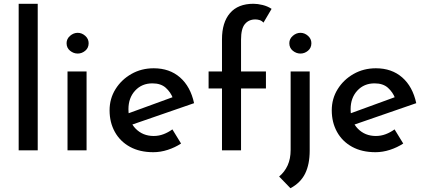

<svg xmlns="http://www.w3.org/2000/svg" viewBox="-20 -797 2261 1018"><path d="M79 -777H180V0H79Z M338 -418H439V0H338ZM333 -568Q333 -591 351.5 -607Q370 -623 392 -623Q414 -623 432 -607Q450 -591 450 -568Q450 -543 432 -528Q414 -513 392 -513Q370 -513 351.5 -528Q333 -543 333 -568Z M793 10Q721 10 669 -18.5Q617 -47 589 -97.5Q561 -148 561 -212Q561 -274 592.5 -324.5Q624 -375 677 -405Q730 -435 795 -435Q879 -435 934.5 -386.5Q990 -338 1009 -250L668 -132L644 -190L918 -290L897 -276Q885 -308 859 -331.5Q833 -355 788 -355Q732 -355 696.5 -316.5Q661 -278 661 -218Q661 -154 699 -115Q737 -76 795 -76Q822 -76 847 -85.5Q872 -95 894 -111L940 -36Q908 -15 869.5 -2.5Q831 10 793 10Z M1157 0V-328H1086V-418H1157V-589Q1157 -678 1199.5 -727.5Q1242 -777 1324 -777Q1346 -777 1372.5 -770.5Q1399 -764 1420 -750L1377 -677Q1368 -687 1356.5 -690.5Q1345 -694 1334 -694Q1299 -694 1278.5 -669.5Q1258 -645 1258 -587V-418H1390V-328H1258V0Z M1520 201 1460 139Q1489 115 1505 80Q1521 45 1521 -2V-418H1622V2Q1622 74 1598 123Q1574 172 1520 201ZM1514 -568Q1514 -591 1532.5 -607Q1551 -623 1573 -623Q1595 -623 1613 -607Q1631 -591 1631 -568Q1631 -543 1613 -528Q1595 -513 1573 -513Q1551 -513 1532.5 -528Q1514 -543 1514 -568Z M1971 10Q1899 10 1847 -18.5Q1795 -47 1767 -97.5Q1739 -148 1739 -212Q1739 -274 1770.5 -324.5Q1802 -375 1855 -405Q1908 -435 1973 -435Q2057 -435 2112.5 -386.5Q2168 -338 2187 -250L1846 -132L1822 -190L2096 -290L2075 -276Q2063 -308 2037 -331.5Q2011 -355 1966 -355Q1910 -355 1874.5 -316.5Q1839 -278 1839 -218Q1839 -154 1877 -115Q1915 -76 1973 -76Q2000 -76 2025 -85.5Q2050 -95 2072 -111L2118 -36Q2086 -15 2047.5 -2.5Q2009 10 1971 10Z"/></svg>

Font: Reem Kufi Fun
Style: Regular
Weight: 400
Designer: Khaled Hosny
Version: Version 1.005